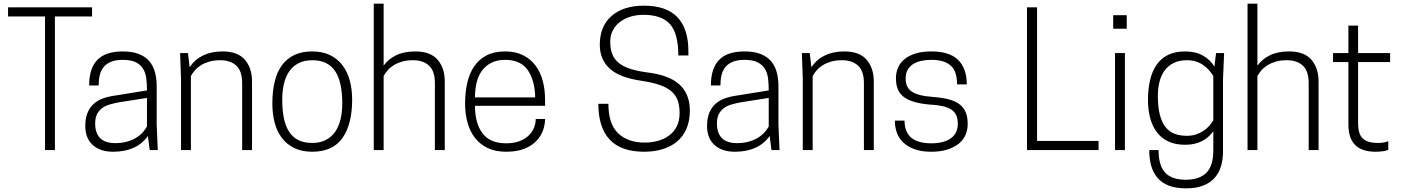

<svg xmlns="http://www.w3.org/2000/svg" viewBox="-20 -820 7659 1049"><path d="M280 0H226V-730H24V-780H483V-730H280Z M598 9Q527 9 486.5 -28Q446 -65 446 -131Q446 -173 458 -203Q470 -233 492.5 -253Q515 -273 546 -283.5Q577 -294 616 -299L783 -326Q783 -360 779.5 -390Q776 -420 762.5 -443Q749 -466 722.5 -479.5Q696 -493 651 -493Q612 -493 586.5 -482.5Q561 -472 546 -453.5Q531 -435 525 -409Q519 -383 519 -353H467Q467 -446 511.5 -492.5Q556 -539 651 -539Q703 -539 738.5 -525Q774 -511 795.5 -486Q817 -461 826.5 -426Q836 -391 836 -350V-140L842 0H798L788 -77Q727 9 598 9ZM610 -38Q646 -38 675 -46.5Q704 -55 725 -68Q746 -81 760.5 -97.5Q775 -114 783 -129V-285L630 -261Q603 -256 579 -249Q555 -242 537.5 -229Q520 -216 510 -196Q500 -176 500 -145Q500 -93 527 -65.5Q554 -38 610 -38Z M1357 0H1303V-366Q1303 -432 1271 -461.5Q1239 -491 1183 -491Q1150 -491 1124 -483.5Q1098 -476 1078.5 -464Q1059 -452 1045.5 -436.5Q1032 -421 1023 -405V0H969V-390L964 -530H1007L1016 -453Q1075 -539 1196 -539Q1279 -539 1318 -493.5Q1357 -448 1357 -375Z M1686 9Q1629 9 1588 -11Q1547 -31 1520 -66.5Q1493 -102 1480.5 -150Q1468 -198 1468 -254Q1468 -320 1480.5 -373Q1493 -426 1520 -463Q1547 -500 1588 -519.5Q1629 -539 1686 -539Q1742 -539 1783 -519Q1824 -499 1851 -463.5Q1878 -428 1891 -380Q1904 -332 1904 -276Q1904 -141 1851 -66Q1798 9 1686 9ZM1686 -39Q1729 -39 1760.5 -55.5Q1792 -72 1811.5 -100.5Q1831 -129 1840.5 -168.5Q1850 -208 1850 -254Q1850 -375 1810 -433Q1770 -491 1686 -491Q1642 -491 1610.5 -474.5Q1579 -458 1559.5 -429Q1540 -400 1531 -361Q1522 -322 1522 -276Q1522 -220 1530.5 -176.5Q1539 -133 1558.5 -102Q1578 -71 1609.5 -55Q1641 -39 1686 -39Z M2410 0H2356V-366Q2356 -432 2324 -461.5Q2292 -491 2236 -491Q2203 -491 2177 -483.5Q2151 -476 2131.5 -464Q2112 -452 2098.5 -436.5Q2085 -421 2076 -405V0H2022V-800H2076V-461Q2101 -497 2144 -518Q2187 -539 2249 -539Q2332 -539 2371 -493.5Q2410 -448 2410 -375Z M2745 9Q2687 9 2645 -11Q2603 -31 2575.5 -66Q2548 -101 2534.5 -149.5Q2521 -198 2521 -254Q2521 -315 2533 -367.5Q2545 -420 2571 -458Q2597 -496 2638.5 -517.5Q2680 -539 2740 -539Q2797 -539 2838.5 -518Q2880 -497 2906.5 -461Q2933 -425 2945.5 -377.5Q2958 -330 2958 -276V-242H2575Q2575 -147 2616 -92Q2657 -37 2745 -37Q2787 -37 2817.5 -48.5Q2848 -60 2868 -79Q2888 -98 2897.5 -122Q2907 -146 2907 -170H2958Q2958 -140 2947 -108.5Q2936 -77 2911 -50.5Q2886 -24 2845.5 -7.5Q2805 9 2745 9ZM2904 -288Q2902 -382 2863 -437.5Q2824 -493 2740 -493Q2696 -493 2664.5 -477Q2633 -461 2613 -433.5Q2593 -406 2584 -368.5Q2575 -331 2575 -288Z M3499 9Q3373 9 3311 -57.5Q3249 -124 3249 -253H3304Q3304 -142 3357.5 -91.5Q3411 -41 3502 -41Q3540 -41 3574.5 -50.5Q3609 -60 3635.5 -79.5Q3662 -99 3677.5 -129.5Q3693 -160 3693 -202Q3693 -241 3683 -270Q3673 -299 3649.5 -320Q3626 -341 3586.5 -355Q3547 -369 3489 -378Q3366 -395 3311.5 -445Q3257 -495 3257 -575Q3257 -677 3321.5 -733Q3386 -789 3498 -789Q3622 -789 3681.5 -725.5Q3741 -662 3741 -542V-517H3686Q3686 -636 3641 -687.5Q3596 -739 3495 -739Q3459 -739 3426.5 -729.5Q3394 -720 3369 -701.5Q3344 -683 3329 -655.5Q3314 -628 3314 -592Q3314 -556 3323.5 -528.5Q3333 -501 3355.5 -480.5Q3378 -460 3416 -446.5Q3454 -433 3511 -425Q3634 -411 3691.5 -359Q3749 -307 3749 -216Q3749 -159 3730.5 -116.5Q3712 -74 3679 -46.5Q3646 -19 3600 -5Q3554 9 3499 9Z M3995 9Q3924 9 3883.5 -28Q3843 -65 3843 -131Q3843 -173 3855 -203Q3867 -233 3889.5 -253Q3912 -273 3943 -283.5Q3974 -294 4013 -299L4180 -326Q4180 -360 4176.5 -390Q4173 -420 4159.5 -443Q4146 -466 4119.5 -479.5Q4093 -493 4048 -493Q4009 -493 3983.5 -482.5Q3958 -472 3943 -453.5Q3928 -435 3922 -409Q3916 -383 3916 -353H3864Q3864 -446 3908.5 -492.5Q3953 -539 4048 -539Q4100 -539 4135.5 -525Q4171 -511 4192.5 -486Q4214 -461 4223.5 -426Q4233 -391 4233 -350V-140L4239 0H4195L4185 -77Q4124 9 3995 9ZM4007 -38Q4043 -38 4072 -46.5Q4101 -55 4122 -68Q4143 -81 4157.5 -97.5Q4172 -114 4180 -129V-285L4027 -261Q4000 -256 3976 -249Q3952 -242 3934.5 -229Q3917 -216 3907 -196Q3897 -176 3897 -145Q3897 -93 3924 -65.5Q3951 -38 4007 -38Z M4754 0H4700V-366Q4700 -432 4668 -461.5Q4636 -491 4580 -491Q4547 -491 4521 -483.5Q4495 -476 4475.5 -464Q4456 -452 4442.5 -436.5Q4429 -421 4420 -405V0H4366V-390L4361 -530H4404L4413 -453Q4472 -539 4593 -539Q4676 -539 4715 -493.5Q4754 -448 4754 -375Z M5068 9Q5014 9 4976 -5Q4938 -19 4914 -42.5Q4890 -66 4879.5 -96.5Q4869 -127 4869 -161H4922Q4922 -37 5068 -37Q5137 -37 5175 -64.5Q5213 -92 5213 -143Q5213 -171 5204.5 -190Q5196 -209 5177 -221.5Q5158 -234 5128 -240.5Q5098 -247 5056 -249Q5004 -254 4969.5 -265Q4935 -276 4914 -293.5Q4893 -311 4884 -335.5Q4875 -360 4875 -393Q4875 -424 4886.5 -450.5Q4898 -477 4921.5 -496.5Q4945 -516 4981.5 -527.5Q5018 -539 5068 -539Q5168 -539 5215 -492.5Q5262 -446 5262 -359H5209Q5209 -390 5202 -415Q5195 -440 5179 -457Q5163 -474 5135.5 -483.5Q5108 -493 5068 -493Q5039 -493 5013.5 -487.5Q4988 -482 4969 -470Q4950 -458 4939 -438.5Q4928 -419 4928 -392Q4928 -368 4935.5 -350.5Q4943 -333 4960.5 -320.5Q4978 -308 5007.5 -300.5Q5037 -293 5081 -290Q5131 -286 5166 -276.5Q5201 -267 5223.5 -249.5Q5246 -232 5256.5 -206Q5267 -180 5267 -142Q5267 -110 5255 -82.5Q5243 -55 5218 -35Q5193 -15 5156 -3Q5119 9 5068 9Z M5982 0H5591V-780H5646V-50H5982Z M6126 0H6072V-530H6126ZM6136 -663H6062V-737H6136Z M6460 209Q6404 209 6365.5 194Q6327 179 6303.5 151Q6280 123 6269.5 85Q6259 47 6259 0H6310Q6310 86 6346.5 124Q6383 162 6458 162Q6533 162 6571 124Q6609 86 6609 1V-103Q6556 -29 6455 -29Q6401 -29 6362.5 -47.5Q6324 -66 6299.5 -99Q6275 -132 6263.5 -177Q6252 -222 6252 -274Q6252 -332 6263 -380.5Q6274 -429 6298 -464.5Q6322 -500 6360.5 -519.5Q6399 -539 6455 -539Q6512 -539 6552 -516.5Q6592 -494 6615 -456L6624 -530H6668L6663 -410Q6663 -405 6662.5 -400Q6662 -395 6662 -390V7Q6662 51 6651 88Q6640 125 6616 152Q6592 179 6553.5 194Q6515 209 6460 209ZM6465 -78Q6491 -78 6513 -85Q6535 -92 6553.5 -104Q6572 -116 6586 -131.5Q6600 -147 6609 -163V-405Q6600 -419 6587.5 -434Q6575 -449 6557.5 -462Q6540 -475 6517 -483Q6494 -491 6465 -491Q6422 -491 6391.5 -475.5Q6361 -460 6342 -433.5Q6323 -407 6314.5 -371.5Q6306 -336 6306 -295Q6306 -236 6316.5 -194.5Q6327 -153 6347 -127Q6367 -101 6396.5 -89.5Q6426 -78 6465 -78Z M7184 0H7130V-366Q7130 -432 7098 -461.5Q7066 -491 7010 -491Q6977 -491 6951 -483.5Q6925 -476 6905.5 -464Q6886 -452 6872.5 -436.5Q6859 -421 6850 -405V0H6796V-800H6850V-461Q6875 -497 6918 -518Q6961 -539 7023 -539Q7106 -539 7145 -493.5Q7184 -448 7184 -375Z M7494 9Q7461 9 7434 1Q7407 -7 7387.5 -24.5Q7368 -42 7357.5 -70.5Q7347 -99 7347 -141V-481H7263V-530H7347V-680H7400V-530H7575V-481H7400V-149Q7400 -86 7426.5 -62.5Q7453 -39 7507 -39Q7544 -39 7565 -49V-1Q7540 9 7494 9Z"/></svg>

Font: Tanohe Sans Light
Style: Regular
Weight: 300
Designer: Village Type and Design LLC & Cristiano Sobral
Foundry: Cooper Hewitt Smithsonian Design Museum
Version: Version 1.00;September 29, 2021;FontCreator 13.0.0.2655 64-b